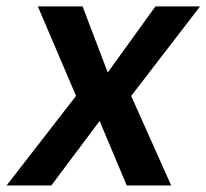

<svg xmlns="http://www.w3.org/2000/svg" viewBox="-35 -565 629 585"><path d="M216.6 -545.5 293.3 -344.1 438.6 -545.5H574.6L364.7 -272.7L486.5 0H351.2L268.5 -196.4L121.4 0H-14.9L196.7 -272.7L80.3 -545.5Z"/></svg>

Font: Inter UI Semi Bold
Style: Italic
Weight: 600
Italic angle: -9.39999°
Designer: Rasmus Andersson
Foundry: rsms
Version: 3.2;8d6f07862